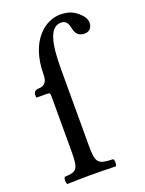

<svg xmlns="http://www.w3.org/2000/svg" viewBox="-135 -764 626 831"><g transform="rotate(-20 178.5 -348.0)"><path d="M172 -122V-474C172 -594 188 -664 241 -664C265 -664 272 -645 276 -625C281 -598 295 -584 322 -584C348 -584 357 -605 357 -622C357 -639 346 -655 331 -668C311 -686 289 -698 248 -698C181 -698 93 -635 93 -477C93 -450 83 -429 52 -429C34 -429 29 -417 29 -409V-400C29 -396 30 -395 34 -395H78C92 -395 93 -391 93 -379V-122C93 -39 82 -34 28 -31C22 -25 22 -4 28 2C70 1 92 0 133 0C179 0 208 1 251 2C257 -4 257 -25 251 -31C183 -34 172 -39 172 -122Z"/></g></svg>

Font: Libertinus Math
Style: Regular
Weight: 400
Designer: Philipp H. Poll, Khaled Hosny
Foundry: Caleb Maclennan
Version: Version 7.050;RELEASE